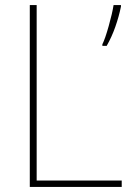

<svg xmlns="http://www.w3.org/2000/svg" viewBox="-20 -734 546 754"><path d="M97 0V-714H124V-25H458V0ZM455 -714H426Q421 -682 407 -632Q393 -582 382 -560V-554H399Q419 -589 433 -629Q447 -669 455 -708Z"/></svg>

Font: Noto Sans Display Thin
Style: Regular
Weight: 250
Designer: Monotype Design Team
Foundry: Monotype Imaging Inc.
Version: Version 1.900